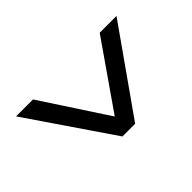

<svg xmlns="http://www.w3.org/2000/svg" viewBox="-181 -795 865 865"><g transform="rotate(45 251.5 -363.0)"><path d="M465 -318V-399L62 -683V-576L377 -357L62 -151V-43Z"/></g></svg>

Font: Alpha Sans Medium
Style: Regular
Weight: 500
Designer: [Spoqa Han Sans Neo] Dong-huui Kim  Younghwa Kang  Yujin Lee  [Noto Sans] Ryoko NISHIZUKA  (kana & ideographs); Paul D. 
Foundry: Spoqa (http://www.spoqa-han-sans.com)
Version: Version 1.100;hotconv 1.0.109;makeotfexe 2.5.65596